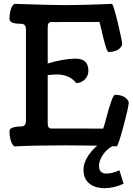

<svg xmlns="http://www.w3.org/2000/svg" viewBox="-20 -754 688 996"><path d="M599.6 129.4 621.1 199.2Q568.4 222.2 523.4 222.2Q473.1 222.2 443.1 197.8Q413.1 173.3 413.1 127Q413.1 81.1 453.4 32.7Q493.7 -15.6 565.9 -45.9V2.9Q533.7 19 513.7 49.3Q493.7 79.6 493.7 106Q493.7 146.5 531.2 146.5Q561.5 146.5 599.6 129.4ZM55.2 -733.9Q250.5 -727.5 317.9 -727.5Q364.3 -727.5 414.1 -728.8Q463.9 -730 507.8 -731.9Q551.8 -733.9 561 -733.9Q569.3 -726.6 591.6 -634.3Q613.8 -542 613.8 -523.9Q613.8 -520.5 610.1 -514.4Q606.4 -508.3 598.9 -501.2Q591.3 -494.1 576.9 -489.3Q562.5 -484.4 543.9 -484.4Q536.6 -484.4 527.3 -515.6Q518.1 -546.9 508.8 -588.1Q499.5 -629.4 495.6 -640.1Q460 -640.1 376.7 -639.9Q293.5 -639.6 244.1 -639.6Q236.8 -639.6 232.9 -634.3Q229 -628.9 228.3 -623.3Q227.5 -617.7 227.5 -608.4V-424.3Q255.9 -434.1 297.6 -441.9Q339.4 -449.7 374 -449.7Q403.3 -449.7 420.9 -434.8Q438.5 -419.9 438.5 -387.2Q438.5 -359.9 419.7 -341.6Q400.9 -323.2 375.5 -323.2Q340.3 -367.7 274.9 -367.7Q255.9 -367.7 227.5 -364.3V-119.1Q227.5 -109.4 228.3 -103.8Q229 -98.1 232.9 -92.8Q236.8 -87.4 244.1 -87.4Q297.4 -87.4 387.2 -87.2Q477.1 -86.9 515.1 -86.9Q520 -98.6 532.2 -145.3Q544.4 -191.9 556.6 -227.1Q568.8 -262.2 578.1 -262.2Q596.7 -262.2 611.1 -257.3Q625.5 -252.4 633.1 -245.4Q640.6 -238.3 644.3 -232.2Q647.9 -226.1 647.9 -222.7Q647.9 -202.6 621.3 -102.3Q594.7 -2 585.4 5.4Q495.1 0 317.9 0Q163.1 0 55.2 5.4Q42 -2.4 35.6 -25.9Q29.3 -49.3 29.3 -74.2Q29.3 -85.9 45.4 -91.8Q61.5 -97.7 84 -97.7Q103 -97.7 108.9 -105.7Q114.7 -113.8 114.7 -128.4V-600.1Q114.7 -614.7 108.9 -622.8Q103 -630.9 84 -630.9Q29.3 -630.9 29.3 -656.2Q29.3 -680.2 35.6 -703.4Q42 -726.6 55.2 -733.9Z"/></svg>

Font: Coustard
Style: Regular
Weight: 400
Foundry: vernon adams
Version: Version 1.000